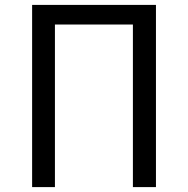

<svg xmlns="http://www.w3.org/2000/svg" viewBox="-20 -763 767 783"><path d="M616 -743H111V0H204V-663H522V0H616Z"/></svg>

Font: Glow Sans SC Normal Book
Style: Regular
Weight: 500
Designer: Ryoko NISHIZUKA (kana, bopomofo & ideographs); Paul D. Hunt (Latin, Greek & Cyrillic); Sandoll Communications, Soo-young
Version: Version 0.93